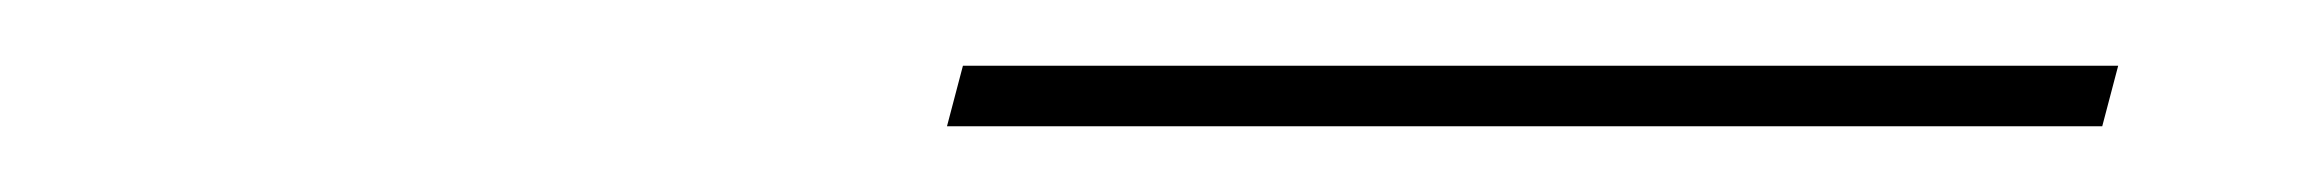

<svg xmlns="http://www.w3.org/2000/svg" viewBox="-20 -759 713 59"><path d="M630.9 -738.8 626 -720.2H271L275.9 -738.8Z"/></svg>

Font: Sinkin Sans 100 Thin Italic
Style: Regular
Weight: 100
Italic angle: -112°
Designer: Keith Bates
Foundry: K-Type
Version: Sinkin Sans (version 1.0)  by Keith Bates   •   © 2014   www